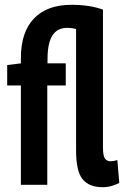

<svg xmlns="http://www.w3.org/2000/svg" viewBox="-20 -770 517 800"><path d="M408 10Q351 10 324 -23.5Q297 -57 297 -142V-649Q291 -651 280 -652.5Q269 -654 260 -654Q219 -654 198.5 -622.5Q178 -591 178 -522V-506H254V-414H177V0H67V-414H10V-499L67 -506V-528Q67 -636 121.5 -693Q176 -750 278 -750Q353 -750 409 -730V-157Q409 -120 417.5 -109Q426 -98 441 -98Q452 -98 469 -103L477 -8Q464 -1 446 4.5Q428 10 408 10Z"/></svg>

Font: Georama Condensed SemiBold
Style: Regular
Weight: 600
Width: 3
Designer: Jean-Baptiste Levee
Foundry: Production Type
Version: Version 1.000